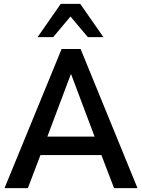

<svg xmlns="http://www.w3.org/2000/svg" viewBox="-20 -972 734 992"><path d="M124 0 189 -170.9H503.9L569.3 0H690.4L396.5 -718.8H298.3L3.4 0ZM254.9 -780.3 344.2 -886.7 433.6 -780.3H514.2L394.5 -952.1H293.9L174.3 -780.3ZM347.7 -587.9 468.8 -266.1H224.6L345.7 -587.9Z"/></svg>

Font: Winston Medium
Style: Regular
Weight: 500
Designer: Vernon Adams, Kim Jin-seong, David Berlow, Cristiano Sobral
Foundry: The Winston Project Authors
Version: Version 3.004